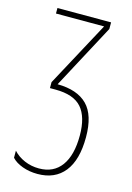

<svg xmlns="http://www.w3.org/2000/svg" viewBox="-112 -772 579 840"><g transform="rotate(15 177.5 -352.0)"><path d="M284 -684 128 -392Q218 -391 263 -345.5Q308 -300 308 -200Q308 -97 265.5 -43.5Q223 10 144 10Q107 10 75.5 -1.5Q44 -13 27 -32V-64Q48 -41 78.5 -28Q109 -15 144 -15Q210 -15 245 -63Q280 -111 280 -200Q280 -284 244 -325.5Q208 -367 125 -367H100V-394L259 -689H41V-714H284Z"/></g></svg>

Font: Noto Sans Display Thin Cond
Style: Regular
Weight: 250
Width: 3
Designer: Monotype Design team
Foundry: Monotype Imaging Inc.
Version: Version 1.000